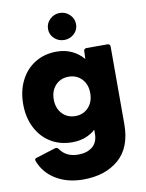

<svg xmlns="http://www.w3.org/2000/svg" viewBox="-113 -881 952 1254"><g transform="rotate(-10 363.0 -254.0)"><path d="M50 123 48 115Q48 105 61 102L189 62Q191 61 195 61Q205 61 212 71Q252 129 332 129Q391 129 426.5 99.5Q462 70 462 14V-13Q433 14 393.5 28.5Q354 43 308 43Q227 43 165 5Q103 -33 68.5 -101.5Q34 -170 34 -257Q34 -345 68.5 -413.5Q103 -482 165 -520Q227 -558 308 -558Q362 -558 407 -537.5Q452 -517 485 -478L487 -530Q487 -538 492 -542.5Q497 -547 505 -547H644Q652 -547 657 -542.5Q662 -538 662 -530V-16Q662 140 572.5 217.5Q483 295 337 295Q233 295 157 249.5Q81 204 50 123ZM357 -122Q410 -122 444 -158.5Q478 -195 478 -253Q478 -311 444 -347Q410 -383 357 -383Q304 -383 270 -347Q236 -311 236 -253Q236 -195 270 -158.5Q304 -122 357 -122ZM372 -624Q334 -624 306.5 -649.5Q279 -675 279 -712Q279 -750 306.5 -776.5Q334 -803 372 -803Q410 -803 437.5 -776.5Q465 -750 465 -712Q465 -675 437.5 -649.5Q410 -624 372 -624Z"/></g></svg>

Font: LINE Seed JP_TTF ExtraBold
Style: Regular
Weight: 800
Designer: LY Corporation & Fontrix & Fontworks
Version: Version 1.015